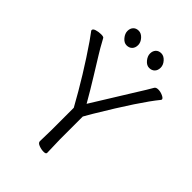

<svg xmlns="http://www.w3.org/2000/svg" viewBox="-250 -980 1101 1101"><g transform="rotate(45 300.0 -429.5)"><path d="M448 -807Q448 -785 435.5 -772Q423 -759 402 -759Q381 -759 364 -779.5Q347 -800 347 -821Q347 -842 359 -855Q371 -868 392 -868Q413 -868 430.5 -848.5Q448 -829 448 -807ZM265 -807Q265 -785 252.5 -772Q240 -759 219 -759Q198 -759 181 -779.5Q164 -800 164 -821Q164 -842 176 -855Q188 -868 209 -868Q230 -868 247.5 -848.5Q265 -829 265 -807ZM256 -19 258 -108V-292Q162 -466 52 -626Q31 -656 23 -666Q15 -676 15 -679Q15 -690 33.5 -695.5Q52 -701 71 -701Q90 -701 94 -695Q102 -682 111 -664.5Q120 -647 144.5 -607Q169 -567 211.5 -498.5Q254 -430 294 -360Q383 -505 436.5 -590Q490 -675 503 -699Q509 -709 527 -709Q545 -709 563.5 -700.5Q582 -692 582 -683Q582 -682 580 -678Q505 -587 360 -345Q339 -310 330 -293V-107L333 -1Q333 9 314 9Q295 9 275.5 1.5Q256 -6 256 -19Z"/></g></svg>

Font: LXGW WenKai Lite
Style: Regular
Weight: 400
Designer: LXGW / Fontworks Inc.
Foundry: LXGW / Fontworks Inc.
Version: Version 1.511; March 25, 2025